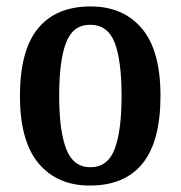

<svg xmlns="http://www.w3.org/2000/svg" viewBox="-20 -567 562 597"><path d="M259 10Q158 10 100 -59Q42 -128 42 -269Q42 -410 98 -478.5Q154 -547 262 -547Q363 -547 421 -478.5Q479 -410 479 -269Q479 -128 423.5 -59Q368 10 259 10ZM261 -47Q315 -47 336.5 -103.5Q358 -160 358 -269Q358 -379 336.5 -434.5Q315 -490 260 -490Q207 -490 185.5 -434.5Q164 -379 164 -269Q164 -160 186 -103.5Q208 -47 261 -47Z"/></svg>

Font: Noto Serif Condensed SemiBold
Style: Regular
Weight: 600
Width: 3
Designer: Monotype Design Team
Foundry: Monotype Imaging Inc.
Version: Version 2.013